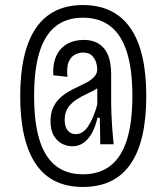

<svg xmlns="http://www.w3.org/2000/svg" viewBox="-20 -656 659 760"><path d="M308 84Q246 84 199.5 61.5Q153 39 122 -6.5Q91 -52 75.5 -119.5Q60 -187 60 -276Q60 -364 75.5 -431.5Q91 -499 122 -544.5Q153 -590 199.5 -613Q246 -636 308 -636Q371 -636 418 -613Q465 -590 496.5 -544.5Q528 -499 543.5 -431.5Q559 -364 559 -276Q559 -187 543.5 -119.5Q528 -52 496.5 -6.5Q465 39 418 61.5Q371 84 308 84ZM308 34Q373 34 416.5 0.5Q460 -33 482 -101.5Q504 -170 504 -276Q504 -382 482 -450.5Q460 -519 416.5 -552.5Q373 -586 308 -586Q244 -586 201 -552.5Q158 -519 136.5 -450.5Q115 -382 115 -276Q115 -170 136.5 -101.5Q158 -33 201 0.5Q244 34 308 34ZM280 -125Q294 -125 306.5 -133Q319 -141 329.5 -157Q340 -173 349 -194.5Q358 -216 365 -242V-323L389 -336Q383 -318 366 -307Q349 -296 327 -286Q305 -276 284.5 -263Q264 -250 250 -231Q236 -212 236 -181Q236 -154 248 -139.5Q260 -125 280 -125ZM266 -77Q246 -77 226.5 -86.5Q207 -96 193.5 -118Q180 -140 180 -177Q180 -204 188 -224.5Q196 -245 210.5 -261Q225 -277 246 -290Q267 -303 292 -314Q309 -322 325.5 -331Q342 -340 353.5 -352.5Q365 -365 365 -383Q365 -393 360.5 -408.5Q356 -424 344 -436Q332 -448 308 -448Q294 -448 278 -440.5Q262 -433 252.5 -412.5Q243 -392 247 -352L191 -358Q189 -396 198 -422.5Q207 -449 224.5 -466Q242 -483 264.5 -490.5Q287 -498 311 -498Q340 -498 360.5 -488.5Q381 -479 394.5 -461Q408 -443 414 -418Q420 -393 420 -360V-248Q420 -231 421 -207Q422 -183 423.5 -159Q425 -135 427 -115Q429 -95 430 -85H377Q377 -107 376 -139Q375 -171 375 -190H366Q357 -152 342.5 -127Q328 -102 309 -89.5Q290 -77 266 -77Z"/></svg>

Font: Bricolage Grotesque 24pt Condensed ExtraLight
Style: Regular
Weight: 250
Width: 3
Designer: Mathieu Triay
Foundry: Atelier Triay
Version: Version 1.001;gftools[0.9.33.dev8+g029e19f]